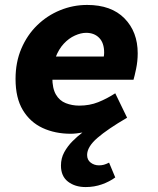

<svg xmlns="http://www.w3.org/2000/svg" viewBox="-20 -530 640 778"><path d="M327 228Q284 228 255.5 206Q227 184 227 141Q227 111 240.5 86.5Q254 62 274 42Q294 22 314 7Q304 9 290.5 10.5Q277 12 267 12Q203 12 152.5 -11.5Q102 -35 72.5 -84Q43 -133 43 -210Q43 -278 66.5 -333Q90 -388 130.5 -427.5Q171 -467 223.5 -488.5Q276 -510 333 -510Q431 -510 484.5 -455.5Q538 -401 538 -314Q538 -282 531.5 -251Q525 -220 521 -207H154L170 -301H437L396 -279Q398 -288 400 -297.5Q402 -307 402 -317Q402 -356 382 -376.5Q362 -397 329 -397Q308 -397 283.5 -386Q259 -375 238.5 -353Q218 -331 205 -297Q192 -263 192 -216Q192 -172 206.5 -147Q221 -122 246.5 -112Q272 -102 301 -102Q343 -102 378 -116Q413 -130 447 -152L495 -53Q416 -7 374.5 29Q333 65 333 98Q333 118 347.5 129Q362 140 381 140Q392 140 401 137.5Q410 135 422 129L447 189Q424 206 393 217Q362 228 327 228Z"/></svg>

Font: Source Code Pro ExtraBold
Style: Italic
Weight: 800
Italic angle: -11°
Monospace: yes
Designer: Paul D. Hunt, Teo Tuominen
Foundry: Adobe Systems Incorporated
Version: Version 1.016;hotconv 1.0.116;makeotfexe 2.5.65601